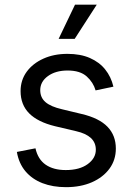

<svg xmlns="http://www.w3.org/2000/svg" viewBox="-20 -774 555 806"><path d="M257.3 11.7Q201.7 11.7 158.2 -5.1Q114.7 -22 86.9 -54.9Q59.1 -87.9 50.8 -136.2L128.9 -151.4Q139.2 -105 171.9 -82.5Q204.6 -60.1 255.9 -60.1Q314 -60.1 348.1 -85Q382.3 -109.9 382.3 -145.5Q382.3 -175.3 361.6 -194.6Q340.8 -213.9 300.3 -223.1L211.4 -244.1Q138.7 -261.7 102.5 -298.1Q66.4 -334.5 66.4 -391.6Q66.4 -437.5 92 -472.7Q117.7 -507.8 162.1 -527.8Q206.5 -547.9 263.2 -547.9Q317.9 -547.9 357.4 -530.5Q397 -513.2 421.6 -482.4Q446.3 -451.7 456.1 -410.2L381.3 -394.5Q371.6 -428.2 344 -453.1Q316.4 -478 263.7 -478Q213.4 -478 181.2 -454.6Q148.9 -431.2 148.9 -395.5Q148.9 -364.3 171.1 -345.2Q193.4 -326.2 240.2 -315.4L323.2 -295.4Q396 -278.3 431.2 -241.9Q466.3 -205.6 466.3 -150.4Q466.3 -102.5 439.7 -66.2Q413.1 -29.8 366 -9Q318.8 11.7 257.3 11.7ZM226.1 -610.8 294.9 -754.4H386.2L293.5 -610.8Z"/></svg>

Font: V-Inter
Style: Regular-375
Weight: 375
Designer: Rasmus Andersson
Foundry: rsms
Version: Version 4.000;git-4146feb